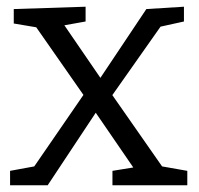

<svg xmlns="http://www.w3.org/2000/svg" viewBox="-20 -552 594 572"><path d="M10 0V-43L97 -59L75 -46L236 -280L255 -284L416 -525L528 -532V-488L442 -469L467 -485L310 -262L293 -258L122 0ZM315 0V-43L389 -55L384 -43L242 -250L78 -485L98 -469L21 -482V-525L235 -532V-488L157 -474L164 -488L297 -294L470 -46L453 -58L538 -43V0Z"/></svg>

Font: Pack4
Style: Regular
Weight: 400
Version: Version 2.002